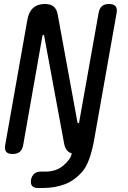

<svg xmlns="http://www.w3.org/2000/svg" viewBox="-20 -760 640 960"><path d="M117 -662Q124 -701 146 -720.5Q168 -740 204 -740Q233 -740 248 -727.5Q263 -715 268 -690L367 -150Q368 -147 368.5 -145.5Q369 -144 371 -144Q373 -144 374.5 -145.5Q376 -147 376 -150L473 -695Q477 -718 489.5 -729Q502 -740 525 -740Q548 -740 557.5 -729Q567 -718 563 -695L452 -68Q445 -29 422.5 -9.5Q400 10 364 10Q335 10 320.5 -2.5Q306 -15 301 -40L201 -580Q201 -583 200 -584.5Q199 -586 197 -586Q195 -586 194 -584.5Q193 -583 192 -580L96 -35Q92 -12 79 -1Q66 10 43 10Q20 10 11 -1Q2 -12 6 -35ZM169 180Q149 180 140.5 169.5Q132 159 135 139Q139 119 151.5 108.5Q164 98 184 98H208Q261 98 297 67.5Q333 37 339 7L452 -67Q431 52 392.5 97Q354 142 304.5 161Q255 180 193 180Z"/></svg>

Font: Maple Mono
Style: Italic
Weight: 400
Italic angle: -10°
Monospace: yes
Designer: subframe7536
Version: Version 7.300